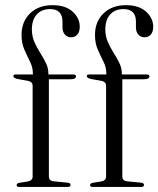

<svg xmlns="http://www.w3.org/2000/svg" viewBox="-20 -742 628 762"><path d="M174 -42Q174 -24.5 192.5 -22.5L248 -17Q260 -16 260 -8Q260 0 248.5 0H56Q46 0 46 -7.5Q46 -14.5 57 -16.5L91 -22Q109.5 -26 109.5 -41V-401.5Q109.5 -416.5 93.5 -420.5L47.5 -429Q33 -433 33 -439.5Q33 -446.5 42.5 -446.5H110.5V-450Q110.5 -474.5 99.2 -497Q88 -519.5 76.8 -544.8Q65.5 -570 65.5 -603.5Q65.5 -656 99.2 -688.8Q133 -721.5 188 -721.5Q240 -721.5 268.2 -695.8Q296.5 -670 296.5 -636Q296.5 -615.5 287 -604.8Q277.5 -594 262.5 -594Q247.5 -594 237.8 -604.5Q228 -615 228 -633.5V-656Q228 -706 178 -706Q144.5 -705.5 125.5 -684.2Q106.5 -663 106.5 -625Q106.5 -598.5 116.2 -576Q126 -553.5 139 -533Q152 -512.5 162 -492.2Q172 -472 172 -450.5V-446.5H270.5Q281.5 -446.5 281.5 -439Q281.5 -427.5 260 -427.5H174ZM465.5 -42Q465.5 -24.5 484 -22.5L539.5 -17Q551.5 -16 551.5 -8Q551.5 0 540 0H347.5Q337.5 0 337.5 -7.5Q337.5 -14.5 348.5 -16.5L382.5 -22Q401 -26 401 -41V-401.5Q401 -416.5 385 -420.5L339 -429Q324.5 -433 324.5 -439.5Q324.5 -446.5 334 -446.5H402V-450Q402 -474.5 390.8 -497Q379.5 -519.5 368.2 -544.8Q357 -570 357 -603.5Q357 -656 390.8 -688.8Q424.5 -721.5 479.5 -721.5Q531.5 -721.5 559.8 -695.8Q588 -670 588 -636Q588 -615.5 578.5 -604.8Q569 -594 554 -594Q539 -594 529.2 -604.5Q519.5 -615 519.5 -633.5V-656Q519.5 -706 469.5 -706Q436 -705.5 417 -684.2Q398 -663 398 -625Q398 -598.5 407.8 -576Q417.5 -553.5 430.5 -533Q443.5 -512.5 453.5 -492.2Q463.5 -472 463.5 -450.5V-446.5H562Q573 -446.5 573 -439Q573 -427.5 551.5 -427.5H465.5Z"/></svg>

Font: Fraunces 72pt S000 Light
Style: Regular
Weight: 300
Version: Version 1.000; ttfautohint (v1.8.3)